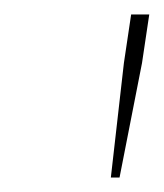

<svg xmlns="http://www.w3.org/2000/svg" viewBox="-20 -760 226 265"><path d="M151 -673 161 -740H186L176 -673L145 -515H133Z"/></svg>

Font: Exo Thin
Style: Italic
Weight: 250
Italic angle: -9°
Designer: Natanael Gama
Foundry: Natanael Gama
Version: Version 1.500; ttfautohint (v1.6)